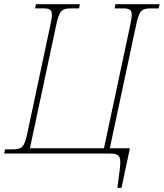

<svg xmlns="http://www.w3.org/2000/svg" viewBox="-35 -734 783 918"><path d="M526 164H546L586 -25H490L614 -606C630 -683 640 -694 688 -694H724L728 -714H517L513 -694H549C581 -694 595 -689 595 -664C595 -652 591 -631 586 -606L462 -25H108L232 -606C248 -683 258 -694 307 -694H343L347 -714H137L133 -694H168C201 -694 213 -689 213 -663C213 -650 210 -632 204 -606L98 -108C82 -31 73 -20 25 -20H-11L-15 0H487C544 0 546 17 535 97Z"/></svg>

Font: Noto Serif SemiCondensed Thin
Style: Italic
Weight: 100
Width: 4
Italic angle: -12°
Designer: Monotype Design Team
Foundry: Monotype Imaging Inc.
Version: Version 2.013